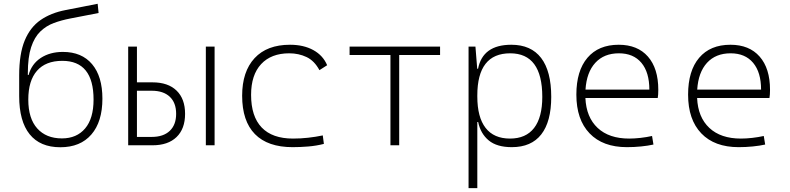

<svg xmlns="http://www.w3.org/2000/svg" viewBox="-20 -762 4142 1007"><path d="M296.4 10.3Q190.4 10.3 135.5 -57.9Q80.6 -126 80.6 -258.3V-366.7Q80.6 -479.5 109.6 -549.6Q138.7 -619.6 192.9 -657Q247.1 -694.3 322.8 -709L492.2 -742.2L497.1 -693.8L348.6 -665Q302.7 -656.2 262.5 -641.4Q222.2 -626.5 191.4 -596.7Q160.6 -566.9 143.3 -514.4Q126 -461.9 126 -377.4V-368.7H129.9Q146 -426.8 194.1 -458.3Q242.2 -489.7 310.1 -489.7Q408.7 -489.7 462.9 -425.5Q517.1 -361.3 517.1 -244.6Q517.1 -123.5 459.2 -56.6Q401.4 10.3 296.4 10.3ZM304.7 -36.1Q382.3 -36.1 426.5 -88.4Q470.7 -140.6 470.7 -239.7Q470.7 -442.9 306.6 -442.9Q219.7 -442.9 174.1 -390.9Q128.4 -338.9 128.4 -239.7Q128.4 -140.6 175.3 -88.4Q222.2 -36.1 304.7 -36.1Z M652.3 0V-517.6H698.2V-330.1H779.8Q861.3 -330.1 906 -286.9Q950.7 -243.7 950.7 -165Q950.7 -86.4 906 -43.2Q861.3 0 779.8 0ZM698.2 -43.9H775.9Q836.9 -43.9 870.4 -75.7Q903.8 -107.4 903.8 -165Q903.8 -223.1 870.4 -254.6Q836.9 -286.1 775.9 -286.1H698.2ZM1059.6 0V-517.6H1105.5V0Z M1514.6 9.8Q1384.3 9.8 1317.1 -58.6Q1250 -127 1250 -259.8Q1250 -386.7 1315.2 -457Q1380.4 -527.3 1501 -527.3Q1572.3 -527.3 1623.3 -499.3Q1674.3 -471.2 1695.8 -419.9L1655.3 -394Q1628.9 -443.4 1587.6 -462.9Q1546.4 -482.4 1497.1 -482.4Q1402.3 -482.4 1349.6 -425.8Q1296.9 -369.1 1296.9 -264.6Q1296.9 -151.4 1352.5 -93.3Q1408.2 -35.2 1516.6 -35.2Q1556.6 -35.2 1595.9 -39.6Q1635.3 -43.9 1672.9 -51.8L1678.7 -7.3Q1638.7 2.9 1596.9 6.3Q1555.2 9.8 1514.6 9.8Z M2027.8 0V-473.6H1813.5V-517.6H2288.1V-473.6H2073.7V0Z M2437.5 224.6V-517.6H2473.6L2482.9 -401.4H2487.3Q2511.7 -527.3 2661.6 -527.3Q2765.1 -527.3 2818.1 -458Q2871.1 -388.7 2871.1 -253.9Q2871.1 -124 2818.8 -57.1Q2766.6 9.8 2664.6 9.8Q2585.9 9.8 2543.2 -25.6Q2500.5 -61 2487.8 -122.1H2483.4V224.6ZM2483.4 -255.9Q2483.4 -147 2526.9 -91.1Q2570.3 -35.2 2654.8 -35.2Q2738.3 -35.2 2781.2 -90.8Q2824.2 -146.5 2824.2 -253.9Q2824.2 -482.4 2655.8 -482.4Q2483.4 -482.4 2483.4 -261.2Z M3268.1 9.8Q3141.6 9.8 3072.3 -62.5Q3002.9 -134.8 3002.9 -265.6Q3002.9 -390.6 3061 -459Q3119.1 -527.3 3225.1 -527.3Q3323.7 -527.3 3378.2 -465.3Q3432.6 -403.3 3432.6 -291Q3432.6 -263.7 3429.7 -248H3050.3Q3054.7 -147 3114.5 -91.1Q3174.3 -35.2 3279.8 -35.2Q3307.1 -35.2 3339.4 -38.8Q3371.6 -42.5 3399.9 -48.8L3407.2 -3.9Q3379.4 2.4 3342.5 6.1Q3305.7 9.8 3268.1 9.8ZM3050.8 -292H3385.7Q3385.7 -382.8 3344 -432.6Q3302.2 -482.4 3226.1 -482.4Q3147.9 -482.4 3102.3 -432.6Q3056.6 -382.8 3050.8 -292Z M3854 9.8Q3727.5 9.8 3658.2 -62.5Q3588.9 -134.8 3588.9 -265.6Q3588.9 -390.6 3647 -459Q3705.1 -527.3 3811 -527.3Q3909.7 -527.3 3964.1 -465.3Q4018.6 -403.3 4018.6 -291Q4018.6 -263.7 4015.6 -248H3636.2Q3640.6 -147 3700.4 -91.1Q3760.3 -35.2 3865.7 -35.2Q3893.1 -35.2 3925.3 -38.8Q3957.5 -42.5 3985.8 -48.8L3993.2 -3.9Q3965.3 2.4 3928.5 6.1Q3891.6 9.8 3854 9.8ZM3636.7 -292H3971.7Q3971.7 -382.8 3929.9 -432.6Q3888.2 -482.4 3812 -482.4Q3733.9 -482.4 3688.2 -432.6Q3642.6 -382.8 3636.7 -292Z"/></svg>

Font: Cascadia Code NF ExtraLight
Style: Regular
Weight: 200
Monospace: yes
Designer: Aaron Bell
Foundry: Saja Typeworks
Version: Version 2404.023; ttfautohint (v1.8.4)